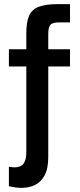

<svg xmlns="http://www.w3.org/2000/svg" viewBox="-20 -734 385 927"><path d="M86 173Q71 173 55 171Q39 169 23 165V71Q31 72 37.5 73Q44 74 50 74Q81 74 94 55.5Q107 37 107 3V-413H23V-496H107V-573Q107 -626 120 -657Q133 -688 166.5 -701Q200 -714 259 -714H318V-626H269Q234 -626 223.5 -614.5Q213 -603 213 -569V-496H318V-413H213V23Q213 80 195.5 112.5Q178 145 149 159Q120 173 86 173Z"/></svg>

Font: Atkinson Hyperlegible Next Medium
Style: Regular
Weight: 500
Designer: Elliott Scott, Megan Eiswerth, Linus Boman, Theodore Petrosky, Letters from Sweden
Foundry: Applied Design Works, Letters from Sweden
Version: Version 2.001